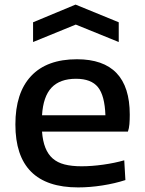

<svg xmlns="http://www.w3.org/2000/svg" viewBox="-20 -807 631 836"><path d="M124 -710 309 -787 497 -710V-624L310 -700L124 -624ZM320 9Q47 9 47 -265Q47 -403 115.5 -476Q184 -549 315 -549Q545 -549 545 -308Q545 -285 543.5 -266.5Q542 -248 537 -234H163Q166 -193 177.5 -164Q189 -135 209.5 -117Q230 -99 261 -91Q292 -83 335 -83Q379 -83 429 -90Q479 -97 521 -109L526 -23Q480 -8 425.5 0.5Q371 9 320 9ZM311 -464Q241 -464 204.5 -425.5Q168 -387 163 -305H439Q436 -391 406.5 -427.5Q377 -464 311 -464Z"/></svg>

Font: Encode Sans Wide
Style: Medium
Weight: 500
Designer: Pablo Impallari, Andres Torresi
Foundry: Pablo Impallari, Andres Torresi
Version: Version 1.000; ttfautohint (v1.00) -l 8 -r 50 -G 200 -x 14 -